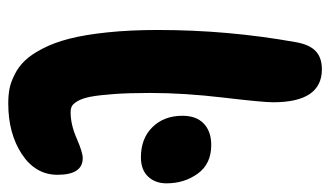

<svg xmlns="http://www.w3.org/2000/svg" viewBox="-190 -610 811 472"><g transform="rotate(90 216.0 -374.5)"><path d="M234.9 11.2Q215.3 11.2 199.5 8.3Q183.6 5.4 164.3 -4.2Q145 -13.7 129.9 -29.3Q114.7 -44.9 100.1 -73Q85.4 -101.1 75.7 -138.9Q65.9 -176.8 60.1 -232.4Q54.2 -288.1 54.2 -356.9Q54.2 -528.3 84 -694.8Q89.8 -729 106 -744.4Q122.1 -759.8 150.9 -759.8Q231.9 -759.8 231.9 -640.1Q231.9 -614.7 220.5 -518.3Q209 -421.9 209 -336.9Q209 -285.2 211.7 -248.3Q214.4 -211.4 218.3 -191.2Q222.2 -170.9 229 -159.4Q235.8 -147.9 241.9 -145Q248 -142.1 256.8 -142.1Q286.6 -142.1 320.8 -157Q355 -171.9 369.1 -171.9Q410.2 -171.9 410.2 -109.9Q410.2 -55.7 359.4 -22.2Q308.6 11.2 234.9 11.2ZM367.2 -314.9Q320.8 -314.9 293 -343.3Q265.1 -371.6 265.1 -417Q265.1 -451.2 284.4 -469.5Q303.7 -487.8 336.9 -487.8Q383.3 -487.8 407.2 -454.8Q431.2 -421.9 431.2 -377.9Q431.2 -350.1 414.6 -332.5Q397.9 -314.9 367.2 -314.9Z"/></g></svg>

Font: Shantell Sans Irregular
Style: Bold
Weight: 700
Designer: Stephen Nixon, Anya Danilova, Shantell Martin
Foundry: Arrow Type
Version: Version 1.006;[9816181b4]